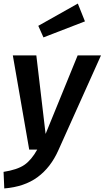

<svg xmlns="http://www.w3.org/2000/svg" viewBox="-33 -840 587 1078"><path d="M295 3Q252 100 178 154.5Q104 209 -9 218L-13 125Q64 113 103.5 86Q143 59 176 0H131L39 -529H171L223 -88L403 -529H534ZM444 -720 211 -630 182 -695 404 -820Z"/></svg>

Font: FiraGO Medium
Style: Italic
Weight: 500
Italic angle: -8°
Designer: bBox Type GmbH
Foundry: bBox Type GmbH
Version: Version 1.001